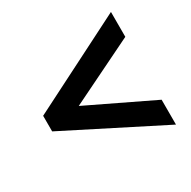

<svg xmlns="http://www.w3.org/2000/svg" viewBox="-112 -782 679 682"><g transform="rotate(-30 227.0 -441.0)"><path d="M424 -210 31 -409V-473L424 -672V-570L158 -440L424 -312Z"/></g></svg>

Font: Noto Sans Kannada UI ExtraCondensed SemiBold
Style: Regular
Weight: 600
Width: 2
Designer: Jelle Bosma - Monotype Design Team
Foundry: Monotype Imaging Inc.
Version: Version 2.005; ttfautohint (v1.8.4.7-5d5b)